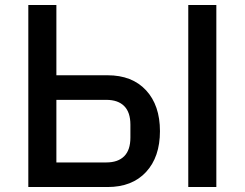

<svg xmlns="http://www.w3.org/2000/svg" viewBox="-20 -753 985 773"><path d="M94 -733H207V-450H413Q512 -450 568 -389.5Q624 -329 624 -225Q624 -121 568 -60.5Q512 0 413 0H94ZM738 0V-733H851V0ZM408 -99Q455 -99 480 -124Q505 -149 505 -199V-251Q505 -301 480 -326Q455 -351 408 -351H207V-99Z"/></svg>

Font: IBM Plex Sans JP Medm
Style: Regular
Weight: 500
Designer: Mike Abbink; Paul van der Laan; Pieter van Rosmalen; Wujin Sim; Yejin Wi; Jinhee Kim; Boomi Park; Yona Kim; Kichan Ma
Foundry: Sandoll Inc.
Version: Version 1.002